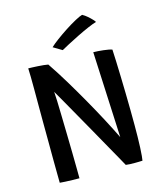

<svg xmlns="http://www.w3.org/2000/svg" viewBox="-122 -930 886 1026"><g transform="rotate(-15 320.5 -417.0)"><path d="M189.5 3Q172.5 3 151.2 2.5Q130 2 111.2 1Q92.5 0 81.5 -1Q81.5 -10 81 -43Q80.5 -76 80.2 -124.8Q80 -173.5 79.8 -229.8Q79.5 -286 79.2 -342.5Q79 -399 79 -447Q79 -485 79 -521.2Q79 -557.5 78.5 -587Q78 -616.5 77 -635Q84.5 -635 98.8 -634.5Q113 -634 129.5 -633Q146 -632 161.2 -630.5Q176.5 -629 186 -627Q224 -571 261.8 -508.2Q299.5 -445.5 335.2 -382.5Q371 -319.5 402 -260.8Q433 -202 457 -153L435 -628.5Q446.5 -628.5 461 -627.5Q475.5 -626.5 490.2 -624.8Q505 -623 517.5 -620.8Q530 -618.5 537.5 -615.5Q539 -587.5 540.5 -548Q542 -508.5 543.2 -462.8Q544.5 -417 545.5 -369.5Q546.5 -322 547 -277.2Q547.5 -232.5 547.5 -195.5Q547.5 -162 547 -129.8Q546.5 -97.5 545.2 -70.8Q544 -44 542.2 -25.5Q540.5 -7 539 -0.5Q528 0 517.5 0.2Q507 0.5 497 0.5Q482.5 0.5 469.5 0Q456.5 -0.5 447 -2Q440 -15 421.8 -47.5Q403.5 -80 378.2 -125Q353 -170 324.5 -220.8Q296 -271.5 268 -320.8Q240 -370 216.8 -411.2Q193.5 -452.5 178.5 -478Q180 -463 181.2 -426.8Q182.5 -390.5 183.5 -341.8Q184.5 -293 185.8 -240Q187 -187 187.8 -137.8Q188.5 -88.5 189 -51.2Q189.5 -14 189.5 3ZM429 -837Q443.5 -829 456.8 -817.5Q470 -806 479.2 -796Q488.5 -786 491 -781Q474 -776.5 444 -763.5Q414 -750.5 380.5 -734Q347 -717.5 319.5 -702.8Q292 -688 280.5 -681.5L232 -710.5Q246.5 -724.5 273.5 -744.5Q300.5 -764.5 331.2 -784.5Q362 -804.5 388.8 -819Q415.5 -833.5 429 -837Z"/></g></svg>

Font: Grandstander Thin
Style: Regular
Weight: 400
Version: Version 1.200